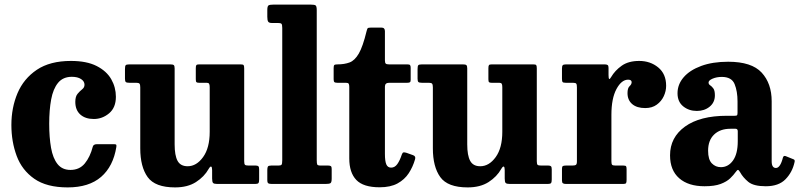

<svg xmlns="http://www.w3.org/2000/svg" viewBox="-20 -800 3476 835"><path d="M29.5 -256.5Q29.5 -331.5 56.2 -394.8Q83 -458 140.2 -496.5Q197.5 -535 288.5 -535Q357 -535 400.2 -513Q443.5 -491 463.8 -455.5Q484 -420 484 -379Q484 -332 454.5 -307.2Q425 -282.5 388 -282.5Q351 -282.5 329.2 -302Q307.5 -321.5 307.5 -357Q307.5 -380.5 317.5 -392.2Q327.5 -404 337.5 -411.8Q347.5 -419.5 347.5 -431.5Q347.5 -446.5 332.5 -456.2Q317.5 -466 292.5 -466Q254 -466 232.5 -439.8Q211 -413.5 202.5 -367.5Q194 -321.5 194 -261.5Q194 -202.5 202 -157.2Q210 -112 230.2 -86.5Q250.5 -61 286.5 -61Q325.5 -61 348.8 -89.2Q372 -117.5 383.5 -162Q386 -173 402.5 -173H473.5Q483.5 -173 485.2 -171Q487 -169 486 -161Q472.5 -76.5 419.8 -30.8Q367 15 274.5 15Q183 15 129.2 -22.5Q75.5 -60 52.5 -122Q29.5 -184 29.5 -256.5Z M590 -155V-420Q590 -432 586.8 -436Q583.5 -440 572.5 -440H542.5Q531.5 -440 527.5 -443Q523.5 -446 523.5 -457.5V-499Q523.5 -512.5 526.5 -516.2Q529.5 -520 542.5 -520H720.5Q732 -520 735.8 -516.8Q739.5 -513.5 739.5 -502.5V-172Q739.5 -124 752.2 -100.5Q765 -77 796 -77Q834.5 -77 863.2 -116.8Q892 -156.5 892 -227V-421Q892 -432 889.2 -436Q886.5 -440 878.5 -440H845.5Q837.5 -440 834.5 -442.5Q831.5 -445 831.5 -455.5V-503.5Q831.5 -513.5 834 -516.8Q836.5 -520 846 -520H1026.5Q1037 -520 1039.5 -516.8Q1042 -513.5 1042 -502.5V-99Q1042 -86 1045.8 -83Q1049.5 -80 1062 -80H1092.5Q1100.5 -80 1103.8 -76.8Q1107 -73.5 1107 -63.5V-19.5Q1107 -8 1104 -4Q1101 0 1090 0H924.5Q911 0 906.8 -4.2Q902.5 -8.5 902.5 -23.5V-60Q902.5 -73.5 898.5 -75.5Q894.5 -77.5 887.5 -65.5Q868.5 -31.5 832.2 -8.2Q796 15 741.5 15Q654.5 15 622.2 -29.8Q590 -74.5 590 -155Z M1189 -700H1162.5Q1150 -700 1146.2 -706Q1142.5 -712 1142.5 -727V-756.5Q1142.5 -773.5 1148.2 -776.8Q1154 -780 1170.5 -780H1330.5Q1347.5 -780 1352.5 -776.5Q1357.5 -773 1357.5 -755.5V-104Q1357.5 -88.5 1359.8 -84.2Q1362 -80 1375.5 -80H1407.5Q1416 -80 1419.2 -77.2Q1422.5 -74.5 1422.5 -65V-23.5Q1422.5 -7 1417.2 -3.5Q1412 0 1396 0H1162.5Q1151 0 1146.8 -2.8Q1142.5 -5.5 1142.5 -17.5V-60.5Q1142.5 -71.5 1145.2 -75.8Q1148 -80 1159 -80H1190.5Q1201 -80 1204.2 -83.5Q1207.5 -87 1207.5 -103.5V-678.5Q1207.5 -693.5 1203.8 -696.8Q1200 -700 1189 -700Z M1785 -107Q1775.5 -74 1757.5 -46.5Q1739.5 -19 1708.8 -2.2Q1678 14.5 1631 14.5Q1560 14.5 1529.5 -17.5Q1499 -49.5 1499 -111V-422Q1499 -431.5 1496.5 -435.8Q1494 -440 1484 -440H1447Q1437.5 -440 1434.2 -443Q1431 -446 1431 -455.5V-504Q1431 -514.5 1434 -517.2Q1437 -520 1447.5 -520Q1478 -520 1500.5 -528.5Q1523 -537 1540.5 -567.2Q1558 -597.5 1574 -663.5Q1576.5 -673 1578.5 -676.5Q1580.5 -680 1593 -680H1639Q1654 -680 1654 -664.5V-538Q1654 -526.5 1657.8 -523.2Q1661.5 -520 1672 -520H1751.5Q1760.5 -520 1763.2 -517Q1766 -514 1766 -505V-452.5Q1766 -444.5 1762.5 -442.2Q1759 -440 1751 -440H1672.5Q1654 -440 1654 -423.5V-130.5Q1654 -99.5 1660 -85.2Q1666 -71 1681 -71Q1697 -71 1708 -86.5Q1719 -102 1727.5 -128Q1730.5 -136.5 1734.8 -137.2Q1739 -138 1747.5 -135.5L1775.5 -125.5Q1789.5 -121 1785 -107Z M1862.5 -155V-420Q1862.5 -432 1859.2 -436Q1856 -440 1845 -440H1815Q1804 -440 1800 -443Q1796 -446 1796 -457.5V-499Q1796 -512.5 1799 -516.2Q1802 -520 1815 -520H1993Q2004.5 -520 2008.2 -516.8Q2012 -513.5 2012 -502.5V-172Q2012 -124 2024.8 -100.5Q2037.5 -77 2068.5 -77Q2107 -77 2135.8 -116.8Q2164.5 -156.5 2164.5 -227V-421Q2164.5 -432 2161.8 -436Q2159 -440 2151 -440H2118Q2110 -440 2107 -442.5Q2104 -445 2104 -455.5V-503.5Q2104 -513.5 2106.5 -516.8Q2109 -520 2118.5 -520H2299Q2309.5 -520 2312 -516.8Q2314.5 -513.5 2314.5 -502.5V-99Q2314.5 -86 2318.2 -83Q2322 -80 2334.5 -80H2365Q2373 -80 2376.2 -76.8Q2379.5 -73.5 2379.5 -63.5V-19.5Q2379.5 -8 2376.5 -4Q2373.5 0 2362.5 0H2197Q2183.5 0 2179.2 -4.2Q2175 -8.5 2175 -23.5V-60Q2175 -73.5 2171 -75.5Q2167 -77.5 2160 -65.5Q2141 -31.5 2104.8 -8.2Q2068.5 15 2014 15Q1927 15 1894.8 -29.8Q1862.5 -74.5 1862.5 -155Z M2489 -420Q2489 -432 2486.2 -436Q2483.5 -440 2471.5 -440H2440.5Q2429.5 -440 2426.8 -443.2Q2424 -446.5 2424 -457.5V-501.5Q2424 -512.5 2427.2 -516.2Q2430.5 -520 2441.5 -520H2609.5Q2618.5 -520 2622.5 -517.2Q2626.5 -514.5 2626.5 -505V-473.5Q2626.5 -444.5 2637.5 -464.5Q2654.5 -493.5 2683.8 -514.2Q2713 -535 2760 -535Q2808 -535 2842.5 -506.8Q2877 -478.5 2877 -427Q2877 -404 2866.8 -381.8Q2856.5 -359.5 2836.2 -344.8Q2816 -330 2786 -330Q2749.5 -330 2729.2 -347.5Q2709 -365 2709 -395Q2709 -417 2718 -425.2Q2727 -433.5 2727 -442.5Q2727 -453.5 2711.5 -453.5Q2683 -453.5 2661 -412.8Q2639 -372 2639 -300.5V-99Q2639 -87 2642 -83.5Q2645 -80 2657 -80H2691.5Q2701 -80 2703 -76.5Q2705 -73 2705 -63.5V-18Q2705 -7.5 2702.8 -3.8Q2700.5 0 2690.5 0H2442Q2432 0 2428 -3Q2424 -6 2424 -15.5V-65.5Q2424 -75 2427.5 -77.5Q2431 -80 2440.5 -80H2468Q2480 -80 2484.5 -83Q2489 -86 2489 -98Z M2894 -124.5Q2894 -202.5 2959 -249.5Q3024 -296.5 3141.5 -296.5H3174.5Q3183 -296.5 3185.2 -298.5Q3187.5 -300.5 3187.5 -309.5V-358.5Q3187.5 -403 3174.8 -434.2Q3162 -465.5 3119 -465.5Q3097 -465.5 3079.2 -458Q3061.5 -450.5 3061.5 -441Q3061.5 -433.5 3068.5 -429Q3075.5 -424.5 3082.2 -415.5Q3089 -406.5 3089 -385.5Q3089 -354.5 3066.2 -336Q3043.5 -317.5 3010.5 -317.5Q2976 -317.5 2951.2 -337.5Q2926.5 -357.5 2926.5 -394.5Q2926.5 -433 2953.2 -464Q2980 -495 3029.5 -513.2Q3079 -531.5 3147 -531.5Q3249 -531.5 3292.5 -484.2Q3336 -437 3336 -359.5V-98.5Q3336 -69.5 3354.5 -69.5Q3373.5 -69.5 3385 -115Q3388 -124.5 3397 -121L3431.5 -107Q3438 -104.5 3435.5 -95Q3426 -51 3396.2 -20.5Q3366.5 10 3310.5 10H3310Q3257.5 10 3234.2 -9.2Q3211 -28.5 3199 -50.5Q3193.5 -60 3190 -61Q3186.5 -62 3180 -52.5Q3170.5 -39 3155.5 -24.5Q3140.5 -10 3114 0Q3087.5 10 3044 10Q2973.5 10 2933.8 -24.8Q2894 -59.5 2894 -124.5ZM3059.5 -144.5Q3059.5 -106 3075.8 -89.5Q3092 -73 3115 -73Q3147 -73 3167.8 -102Q3188.5 -131 3188.5 -186V-229Q3188.5 -240 3179 -240H3156.5Q3112 -240 3085.8 -215Q3059.5 -190 3059.5 -144.5Z"/></svg>

Font: Besley* Narrow
Style: Bold
Weight: 700
Width: 4
Designer: Owen Earl
Foundry: indestructible type*
Version: Version 3.000; ttfautohint (v1.8.3)